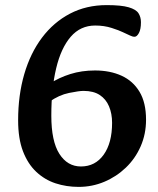

<svg xmlns="http://www.w3.org/2000/svg" viewBox="-20 -716 620 752"><path d="M288 16Q240 16 197.5 2Q155 -12 122 -43Q89 -74 70 -123.5Q51 -173 51 -245Q51 -343 75 -425.5Q99 -508 144.5 -568.5Q190 -629 254 -662.5Q318 -696 398 -696Q455 -696 484 -687.5Q513 -679 522.5 -664Q532 -649 532 -629Q532 -601 524 -586.5Q516 -572 507 -572Q499 -572 489 -577Q479 -582 461 -590Q447 -597 417.5 -606.5Q388 -616 353 -616Q295 -616 257 -572Q219 -528 200 -448.5Q181 -369 181 -263Q181 -163 212.5 -113.5Q244 -64 297 -64Q353 -64 386 -110Q419 -156 419 -235Q419 -271 407 -299.5Q395 -328 370.5 -344Q346 -360 307 -360Q290 -360 250.5 -352Q211 -344 173 -317L176 -389Q211 -412 255.5 -426Q300 -440 352 -440Q411 -440 456 -419.5Q501 -399 526.5 -356.5Q552 -314 552 -247Q552 -191 531 -143Q510 -95 473 -59.5Q436 -24 388.5 -4Q341 16 288 16Z"/></svg>

Font: Alkatra
Style: Regular
Weight: 400
Designer: Suman Bhandary
Version: Version 1.100;gftools[0.9.22]